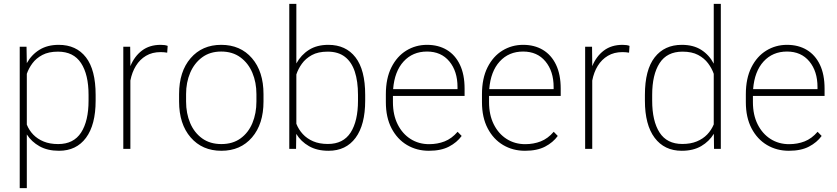

<svg xmlns="http://www.w3.org/2000/svg" viewBox="-20 -770 4329 993"><path d="M283.7 -538.1Q374.5 -538.1 424.6 -473.4Q474.6 -408.7 474.6 -279.3V-249.5Q474.6 -124.5 424.8 -57.4Q375 9.8 285.2 9.8Q226.1 9.8 184.6 -13.4Q143.1 -36.6 118.7 -74.7V203.1H82V-528.3H117.2L118.7 -443.4Q143.1 -487.3 184.3 -512.7Q225.6 -538.1 283.7 -538.1ZM438 -249.5V-279.3Q438 -384.3 399.2 -443.6Q360.4 -502.9 279.8 -502.9Q231.4 -502.9 199.2 -485.8Q167 -468.8 147.7 -442.6Q128.4 -416.5 118.7 -388.2V-125.5Q130.4 -96.2 152.1 -73.7Q173.8 -51.3 205.8 -38.1Q237.8 -24.9 280.8 -24.9Q360.8 -24.9 399.4 -84.5Q438 -144 438 -249.5Z M811 -538.1Q834 -538.1 847.2 -532.7L844.7 -497.6Q828.1 -500.5 810.5 -500.5Q767.1 -500.5 735.1 -481.4Q703.1 -462.4 682.9 -429.4Q662.6 -396.5 654.3 -353.5V0H617.7V-528.3H653.3L654.3 -438V-427.7Q675.3 -479 714.4 -508.5Q753.4 -538.1 811 -538.1Z M906.2 -283.2Q906.2 -399.9 965.8 -469Q1025.4 -538.1 1124 -538.1Q1223.6 -538.1 1283.2 -469Q1342.8 -399.9 1342.8 -283.2V-245.1Q1342.8 -128.4 1283.4 -59.3Q1224.1 9.8 1125 9.8Q1025.9 9.8 966.1 -59.3Q906.2 -128.4 906.2 -245.1ZM942.4 -245.1Q942.4 -183.6 963.6 -133.5Q984.9 -83.5 1025.6 -54.2Q1066.4 -24.9 1125 -24.9Q1183.6 -24.9 1224.1 -54.2Q1264.6 -83.5 1285.4 -133.5Q1306.2 -183.6 1306.2 -245.1V-283.2Q1306.2 -343.8 1285.2 -393.6Q1264.2 -443.4 1223.4 -473.4Q1182.6 -503.4 1124 -503.4Q1065.9 -503.4 1025.4 -473.4Q984.9 -443.4 963.6 -393.6Q942.4 -343.8 942.4 -283.2Z M1678.2 -538.1Q1768.6 -538.1 1818.6 -473.4Q1868.7 -408.7 1868.7 -279.3V-249.5Q1868.7 -124.5 1819.1 -57.4Q1769.5 9.8 1679.2 9.8Q1619.6 9.8 1577.9 -14.2Q1536.1 -38.1 1512.2 -77.6L1511.2 0H1476.1V-750H1512.7V-441.9Q1537.1 -486.3 1578.1 -512.2Q1619.1 -538.1 1678.2 -538.1ZM1831.5 -249.5V-279.3Q1831.5 -349.6 1814.9 -399.7Q1798.3 -449.7 1763.7 -476.3Q1729 -502.9 1674.8 -502.9Q1625 -502.9 1592.8 -485.1Q1560.5 -467.3 1541.3 -440.4Q1522 -413.6 1512.7 -384.8V-129.9Q1524.4 -100.1 1545.9 -76.7Q1567.4 -53.2 1599.6 -39.3Q1631.8 -25.4 1675.8 -25.4Q1755.4 -25.4 1793.5 -84.7Q1831.5 -144 1831.5 -249.5Z M2382.8 -273.9H2012.2V-241.7Q2012.2 -175.8 2036.6 -127Q2061 -78.1 2103.3 -51.3Q2145.5 -24.4 2199.2 -24.4Q2242.7 -24.4 2279.5 -38.8Q2316.4 -53.2 2346.7 -88.4L2367.7 -66.9Q2343.3 -33.2 2302 -11.7Q2260.7 9.8 2198.2 9.8Q2135.3 9.8 2085 -20Q2034.7 -49.8 2005.1 -106.2Q1975.6 -162.6 1975.6 -241.7V-282.7Q1975.6 -364.7 2004.4 -421.9Q2033.2 -479 2081.5 -508.5Q2129.9 -538.1 2188.5 -538.1Q2247.1 -538.1 2290.8 -512Q2334.5 -485.8 2358.6 -435.3Q2382.8 -384.8 2382.8 -311.5ZM2188.5 -503.4Q2114.3 -503.4 2067.4 -452.1Q2020.5 -400.9 2013.2 -309.1H2346.2V-319.8Q2346.2 -401.4 2304 -452.4Q2261.7 -503.4 2188.5 -503.4Z M2879.9 -273.9H2509.3V-241.7Q2509.3 -175.8 2533.7 -127Q2558.1 -78.1 2600.3 -51.3Q2642.6 -24.4 2696.3 -24.4Q2739.7 -24.4 2776.6 -38.8Q2813.5 -53.2 2843.8 -88.4L2864.7 -66.9Q2840.3 -33.2 2799.1 -11.7Q2757.8 9.8 2695.3 9.8Q2632.3 9.8 2582 -20Q2531.7 -49.8 2502.2 -106.2Q2472.7 -162.6 2472.7 -241.7V-282.7Q2472.7 -364.7 2501.5 -421.9Q2530.3 -479 2578.6 -508.5Q2627 -538.1 2685.5 -538.1Q2744.1 -538.1 2787.8 -512Q2831.5 -485.8 2855.7 -435.3Q2879.9 -384.8 2879.9 -311.5ZM2685.5 -503.4Q2611.3 -503.4 2564.5 -452.1Q2517.6 -400.9 2510.3 -309.1H2843.3V-319.8Q2843.3 -401.4 2801 -452.4Q2758.8 -503.4 2685.5 -503.4Z M3199.7 -538.1Q3222.7 -538.1 3235.8 -532.7L3233.4 -497.6Q3216.8 -500.5 3199.2 -500.5Q3155.8 -500.5 3123.8 -481.4Q3091.8 -462.4 3071.5 -429.4Q3051.3 -396.5 3043 -353.5V0H3006.3V-528.3H3042L3043 -438V-427.7Q3064 -479 3103 -508.5Q3142.1 -538.1 3199.7 -538.1Z M3671.4 -750H3708V0H3672.9L3671.9 -78.1Q3647.9 -38.6 3606.7 -14.4Q3565.4 9.8 3505.9 9.8Q3416 9.8 3365.7 -57.4Q3315.4 -124.5 3315.4 -249.5V-279.3Q3315.4 -408.7 3366 -473.4Q3416.5 -538.1 3506.3 -538.1Q3565.9 -538.1 3606.7 -512.2Q3647.5 -486.3 3671.4 -440.9ZM3508.8 -25.4Q3551.8 -25.4 3583.7 -38.6Q3615.7 -51.8 3637.5 -74.5Q3659.2 -97.2 3671.4 -126.5V-388.2Q3661.6 -416.5 3642.1 -442.6Q3622.6 -468.8 3590.6 -485.8Q3558.6 -502.9 3509.8 -502.9Q3429.7 -502.9 3391.4 -443.6Q3353 -384.3 3353 -279.3V-249.5Q3353 -144 3391.1 -84.7Q3429.2 -25.4 3508.8 -25.4Z M4244.6 -273.9H3874V-241.7Q3874 -175.8 3898.4 -127Q3922.9 -78.1 3965.1 -51.3Q4007.3 -24.4 4061 -24.4Q4104.5 -24.4 4141.4 -38.8Q4178.2 -53.2 4208.5 -88.4L4229.5 -66.9Q4205.1 -33.2 4163.8 -11.7Q4122.6 9.8 4060.1 9.8Q3997.1 9.8 3946.8 -20Q3896.5 -49.8 3866.9 -106.2Q3837.4 -162.6 3837.4 -241.7V-282.7Q3837.4 -364.7 3866.2 -421.9Q3895 -479 3943.4 -508.5Q3991.7 -538.1 4050.3 -538.1Q4108.9 -538.1 4152.6 -512Q4196.3 -485.8 4220.5 -435.3Q4244.6 -384.8 4244.6 -311.5ZM4050.3 -503.4Q3976.1 -503.4 3929.2 -452.1Q3882.3 -400.9 3875 -309.1H4208V-319.8Q4208 -401.4 4165.8 -452.4Q4123.5 -503.4 4050.3 -503.4Z"/></svg>

Font: Robert Sans ExtraLight
Style: Regular
Weight: 250
Designer: Christian Robertson (extended by Adam Twardoch)
Foundry: Google
Version: Version 12.135;April 2, 2019;FontCreator 11.5.0.2425 64-bit;